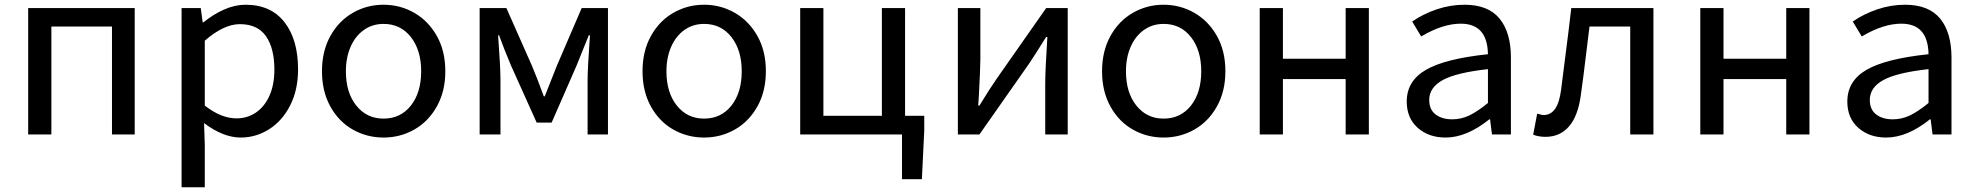

<svg xmlns="http://www.w3.org/2000/svg" viewBox="-20 -568 8340 811"><path d="M99 -534H549V0H453V-456H197V0H99Z M747 -534H828L836 -474H840Q880 -507 926 -527.5Q972 -548 1017 -548Q1124 -548 1181.5 -474.5Q1239 -401 1239 -275Q1239 -188 1205.5 -122.5Q1172 -57 1116.5 -22Q1061 13 997 13Q923 13 842 -48L845 44V223H747ZM1139 -274Q1139 -364 1103.5 -415Q1068 -466 993 -466Q925 -466 845 -396V-122Q914 -68 979 -68Q1025 -68 1061.5 -93Q1098 -118 1118.5 -164.5Q1139 -211 1139 -274Z M1340 -267Q1340 -352 1375.5 -416Q1411 -480 1470.5 -514Q1530 -548 1600 -548Q1670 -548 1729.5 -514Q1789 -480 1825 -416.5Q1861 -353 1861 -267Q1861 -182 1825 -118Q1789 -54 1729.5 -20.5Q1670 13 1600 13Q1530 13 1470.5 -20.5Q1411 -54 1375.5 -118Q1340 -182 1340 -267ZM1759 -267Q1759 -356 1715.5 -411.5Q1672 -467 1600 -467Q1553 -467 1517 -441.5Q1481 -416 1461 -370.5Q1441 -325 1441 -267Q1441 -177 1485 -122Q1529 -67 1600 -67Q1672 -67 1715.5 -122Q1759 -177 1759 -267Z M2006 -534H2119L2227 -290Q2247 -243 2277 -161H2281L2332 -290L2437 -534H2548V0H2462V-230Q2462 -279 2472 -419H2467L2415 -290L2310 -50H2247L2139 -290Q2109 -361 2088 -419H2084Q2094 -282 2094 -230V0H2006Z M2694 -267Q2694 -352 2729.5 -416Q2765 -480 2824.5 -514Q2884 -548 2954 -548Q3024 -548 3083.5 -514Q3143 -480 3179 -416.5Q3215 -353 3215 -267Q3215 -182 3179 -118Q3143 -54 3083.5 -20.5Q3024 13 2954 13Q2884 13 2824.5 -20.5Q2765 -54 2729.5 -118Q2694 -182 2694 -267ZM3113 -267Q3113 -356 3069.5 -411.5Q3026 -467 2954 -467Q2907 -467 2871 -441.5Q2835 -416 2815 -370.5Q2795 -325 2795 -267Q2795 -177 2839 -122Q2883 -67 2954 -67Q3026 -67 3069.5 -122Q3113 -177 3113 -267Z M3790 0H3360V-534H3458V-79H3705V-534H3803V-79H3884V-16L3874 189H3790Z M4026 -534H4121V-319Q4121 -280 4115 -170L4112 -122H4117Q4159 -191 4191 -237L4399 -534H4490V0H4395V-215Q4395 -270 4404 -412H4399Q4351 -335 4326 -298L4117 0H4026Z M4635 -267Q4635 -352 4670.5 -416Q4706 -480 4765.5 -514Q4825 -548 4895 -548Q4965 -548 5024.5 -514Q5084 -480 5120 -416.5Q5156 -353 5156 -267Q5156 -182 5120 -118Q5084 -54 5024.5 -20.5Q4965 13 4895 13Q4825 13 4765.5 -20.5Q4706 -54 4670.5 -118Q4635 -182 4635 -267ZM5054 -267Q5054 -356 5010.5 -411.5Q4967 -467 4895 -467Q4848 -467 4812 -441.5Q4776 -416 4756 -370.5Q4736 -325 4736 -267Q4736 -177 4780 -122Q4824 -67 4895 -67Q4967 -67 5010.5 -122Q5054 -177 5054 -267Z M5301 -534H5399V-320H5664V-534H5762V0H5664V-234H5399V0H5301Z M5922 -139Q5922 -226 6003 -273Q6084 -320 6265 -339Q6263 -468 6150 -468Q6074 -468 5983 -414L5945 -477Q5991 -509 6048.5 -528.5Q6106 -548 6166 -548Q6266 -548 6314 -489.5Q6362 -431 6362 -325V0H6282L6274 -64H6271Q6175 13 6086 13Q6015 13 5968.5 -28Q5922 -69 5922 -139ZM6265 -133V-276Q6130 -261 6073.5 -229.5Q6017 -198 6017 -146Q6017 -105 6044 -84.5Q6071 -64 6114 -64Q6152 -64 6186.5 -80.5Q6221 -97 6265 -133Z M6456 1 6473 -88Q6494 -82 6499 -82Q6530 -82 6548.5 -108Q6567 -134 6574 -189L6605 -433L6617 -534H6964V0H6866V-456H6694L6668 -245L6657 -164Q6645 -77 6607 -33.5Q6569 10 6508 10Q6480 10 6456 1Z M7162 -534H7260V-320H7525V-534H7623V0H7525V-234H7260V0H7162Z M7783 -139Q7783 -226 7864 -273Q7945 -320 8126 -339Q8124 -468 8011 -468Q7935 -468 7844 -414L7806 -477Q7852 -509 7909.5 -528.5Q7967 -548 8027 -548Q8127 -548 8175 -489.5Q8223 -431 8223 -325V0H8143L8135 -64H8132Q8036 13 7947 13Q7876 13 7829.5 -28Q7783 -69 7783 -139ZM8126 -133V-276Q7991 -261 7934.5 -229.5Q7878 -198 7878 -146Q7878 -105 7905 -84.5Q7932 -64 7975 -64Q8013 -64 8047.5 -80.5Q8082 -97 8126 -133Z"/></svg>

Font: Nebula Sans Medium
Style: Regular
Weight: 500
Designer: Paul D. Hunt for Adobe (as Source Sans)
Foundry: Nebula Entertainment & Broadcasting LLC
Version: Version 1.010